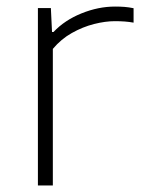

<svg xmlns="http://www.w3.org/2000/svg" viewBox="-20 -565 435 585"><path d="M95.5 0V-540.5H135L138.5 -467.5H143Q177 -503.5 228.2 -524.2Q279.5 -545 330.5 -545Q346.5 -545 359.2 -544Q372 -543 387 -540V-496Q373.5 -498.5 359.5 -499.5Q345.5 -500.5 330 -500.5Q301 -500.5 266.5 -491.8Q232 -483 199 -464.5Q166 -446 141 -416V0Z"/></svg>

Font: Encode Sans Expanded ExtraLight
Style: Regular
Weight: 200
Width: 7
Designer: Multiple Designers
Foundry: Impallari Type
Version: Version 3.000; ttfautohint (v1.8.3) -l 8 -r 50 -G 200 -x 14 